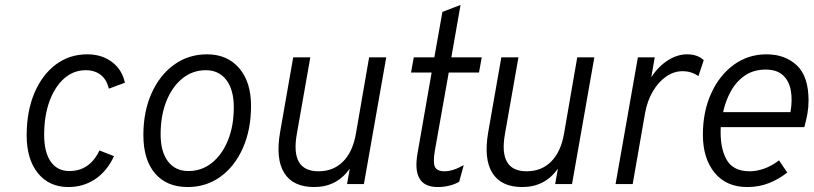

<svg xmlns="http://www.w3.org/2000/svg" viewBox="-20 -742 3280 774"><path d="M255.5 12Q178 12 132.8 -44Q87.5 -100 87.5 -196.5Q87.5 -293 118.5 -366.5Q149.5 -440 204.5 -481.5Q259.5 -523 332 -523Q390.5 -523 431.5 -492Q472.5 -461 483.5 -408.5L418.5 -384.5Q411 -420 386.8 -439.5Q362.5 -459 325.5 -459Q276.5 -459 238.8 -425.8Q201 -392.5 179.5 -333.8Q158 -275 158 -198.5Q158 -128.5 184.5 -90.5Q211 -52.5 259.5 -52.5Q341.5 -52.5 381 -135.5L439.5 -112.5Q412 -52.5 364.2 -20.2Q316.5 12 255.5 12Z M736.5 12Q652 12 605 -43Q558 -98 558 -197.5Q558 -292.5 591 -366Q624 -439.5 681.8 -481.2Q739.5 -523 814.5 -523Q896.5 -523 944.2 -467.2Q992 -411.5 992 -315.5Q992 -219.5 959.2 -145.5Q926.5 -71.5 869 -29.8Q811.5 12 736.5 12ZM739.5 -52.5Q793 -52.5 834.2 -85.5Q875.5 -118.5 899 -176.5Q922.5 -234.5 922.5 -309.5Q922.5 -380 892.5 -419.5Q862.5 -459 810 -459Q756.5 -459 715.5 -426Q674.5 -393 651 -334.8Q627.5 -276.5 627.5 -200.5Q627.5 -130.5 657 -91.5Q686.5 -52.5 739.5 -52.5Z M1246.5 12Q1161.5 12 1126 -44.5Q1090.5 -101 1109 -208.5L1162 -511H1231L1176.5 -201.5Q1150 -51.5 1264 -51.5Q1324 -51.5 1363.2 -91Q1402.5 -130.5 1415 -204.5L1468 -511H1537L1447 0H1379L1390 -62Q1337.5 12 1246.5 12Z M1744 12Q1639.5 12 1663 -123L1720 -449.5H1637L1648 -511H1731L1763.5 -694L1836.5 -722L1799.5 -511H1922L1911 -449.5H1789L1733 -134.5Q1725 -87.5 1733.2 -69.5Q1741.5 -51.5 1772 -51.5Q1806 -51.5 1849.5 -76.5L1831 -9Q1793 12 1744 12Z M2085.5 12Q2000.5 12 1965 -44.5Q1929.5 -101 1948 -208.5L2001 -511H2070L2015.5 -201.5Q1989 -51.5 2103 -51.5Q2163 -51.5 2202.2 -91Q2241.5 -130.5 2254 -204.5L2307 -511H2376L2286 0H2218L2229 -62Q2176.5 12 2085.5 12Z M2461.5 0 2551.5 -511H2619.5L2605.5 -430.5Q2633.5 -474 2672 -498.5Q2710.5 -523 2749.5 -523Q2792 -523 2817 -499.5L2795.5 -435Q2767.5 -455 2731.5 -455Q2696.5 -455 2665.5 -433.5Q2634.5 -412 2612 -374Q2589.5 -336 2580.5 -286.5L2530.5 0Z M2992.5 12Q2907.5 12 2860.5 -46Q2813.5 -104 2813.5 -199Q2813.5 -292 2846.8 -365.2Q2880 -438.5 2938 -480.8Q2996 -523 3070 -523Q3145 -523 3192.2 -478.5Q3239.5 -434 3239.5 -336.5Q3239.5 -309 3234.8 -283Q3230 -257 3222.5 -229.5H2885.5Q2881.5 -149 2908 -100.2Q2934.5 -51.5 3002 -51.5Q3030 -51.5 3060.5 -62.2Q3091 -73 3120.5 -95.5L3153.5 -46.5Q3120.5 -20 3080.2 -4Q3040 12 2992.5 12ZM2895 -290H3166.5Q3175 -338.5 3168 -377.2Q3161 -416 3136.2 -438.8Q3111.5 -461.5 3067 -461.5Q3017.5 -461.5 2982.5 -437.2Q2947.5 -413 2926 -373.8Q2904.5 -334.5 2895 -290Z"/></svg>

Font: Overpass Light
Style: Italic
Weight: 300
Italic angle: -10°
Designer: Delve Withrington, Dave Bailey, Thomas Jockin
Foundry: Delve Fonts LLC
Version: Version 4.000; ttfautohint (v1.8.3)